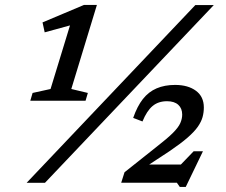

<svg xmlns="http://www.w3.org/2000/svg" viewBox="-20 -718 888 754"><path d="M84.5 0 747 -698H819.5L156.5 0ZM660 -40.5 740.5 -124H777L709.5 16H686L674.5 -0.5H456L469 -41.5L595.5 -142Q637.5 -174.5 659 -196Q680.5 -217.5 688 -234.5Q695.5 -251.5 695.5 -268Q695.5 -292.5 680 -306.5Q664.5 -320.5 636 -320.5Q601.5 -320.5 579 -301.5Q556.5 -282.5 539.5 -241L503 -255Q519 -301 541.2 -329.2Q563.5 -357.5 595 -371Q626.5 -384.5 667.5 -384.5Q718.5 -384.5 749.5 -361.5Q780.5 -338.5 780.5 -296Q780.5 -276.5 775.5 -258.2Q770.5 -240 756.8 -220.2Q743 -200.5 716.2 -177.2Q689.5 -154 646 -124.5L526.5 -46L527 -72H733.5ZM178.5 -368.5 269.5 -666 287 -627 155.5 -591 147 -630 309.5 -698.5H360.5L260 -368.5L325 -353L316 -322.5H99L108 -353Z"/></svg>

Font: Newsreader 9pt
Style: Italic
Weight: 400
Italic angle: -17°
Designer: Hugues Gentile
Foundry: Production Type
Version: Version 1.003